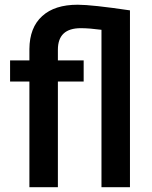

<svg xmlns="http://www.w3.org/2000/svg" viewBox="-20 -780 632 800"><path d="M402.8 -655.8V0H521.5V-736.8C416 -752.4 343.3 -760.3 303.7 -760.3C239.7 -760.3 190.4 -744.6 155.8 -712.9C120.6 -681.2 103 -635.3 102.5 -575.7V-528.3H22V-440.4H102.5V0H221.2V-440.4H328.6V-528.3H221.2V-572.8C221.2 -632.8 252.9 -662.6 316.9 -662.6C340.8 -662.6 369.6 -660.2 402.8 -655.8Z"/></svg>

Font: Shabnam FD Medium
Style: Regular
Weight: 500
Foundry: DejaVu fonts team - Redesigned by Saber Rastikerdar - Based on Vazir font
Version: Version 5.00;October 20, 2019;FontCreator 12.0.0.2547 64-bit